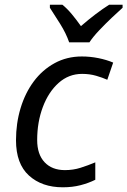

<svg xmlns="http://www.w3.org/2000/svg" viewBox="-20 -786 541 816"><path d="M247 10Q158 10 103 -40Q48 -90 48 -190Q48 -262 67.5 -326.5Q87 -391 123.5 -440Q160 -489 212 -517.5Q264 -546 328 -546Q363 -546 398 -539Q433 -532 461 -520L436 -447Q416 -456 388.5 -464Q361 -472 329 -472Q272 -472 229 -433.5Q186 -395 162 -331Q138 -267 138 -191Q138 -130 169.5 -96.5Q201 -63 256 -63Q291 -63 322.5 -73Q354 -83 385 -96V-22Q357 -8 322.5 1Q288 10 247 10ZM274 -606Q261 -644 236 -684Q211 -724 192 -753V-766H245Q265 -750 285 -726Q305 -702 324 -675Q355 -702 386 -725.5Q417 -749 444 -766H501V-753Q484 -738 456 -711.5Q428 -685 401.5 -657Q375 -629 360 -606Z"/></svg>

Font: Manna Sans
Style: Italic
Weight: 400
Italic angle: -12°
Designer: Monotype Design Team
Foundry: Monotype Imaging Inc.
Version: Version 2.001.1; ttfautohint (v1.8.2)